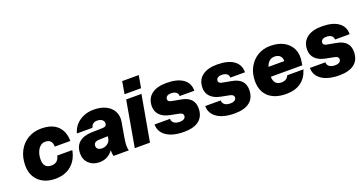

<svg xmlns="http://www.w3.org/2000/svg" viewBox="-36 -1322 3737 1970"><g transform="rotate(-20 1832.5 -337.0)"><path d="M76 -215Q76 -306 112.5 -374.5Q149 -443 212.5 -480.5Q276 -518 356 -518Q475 -518 536 -458.5Q597 -399 597 -296H427Q427 -377 350 -377Q320 -377 296 -356Q272 -335 258.5 -299.5Q245 -264 245 -219Q245 -125 330 -125Q403 -125 420 -201H584Q565 -98 496.5 -40.5Q428 17 323 17Q248 17 192.5 -11.5Q137 -40 106.5 -92Q76 -144 76 -215Z M1131 -144Q1122 -92 1121 -58Q1120 -24 1128 0H961Q953 -27 954 -65Q900 12 806 12Q736 12 691.5 -30Q647 -72 647 -138Q647 -218 695.5 -259.5Q744 -301 832 -304L954 -307Q974 -308 983.5 -314Q993 -320 996 -331L997 -337Q1002 -363 981.5 -380.5Q961 -398 926 -398Q871 -398 857 -345H687Q700 -397 734.5 -435Q769 -473 819 -494.5Q869 -516 930 -516Q1008 -516 1063 -488.5Q1118 -461 1143.5 -412Q1169 -363 1158 -300ZM819 -159Q819 -137 835.5 -125Q852 -113 879 -113Q911 -113 937 -131.5Q963 -150 971 -183L975 -210L879 -207Q819 -205 819 -159Z M1307 -691H1488L1464 -556H1284ZM1281 -500H1448L1359 0H1193Z M1746 -176 1649 -195Q1579 -209 1541.5 -247Q1504 -285 1504 -343Q1504 -426 1561.5 -472Q1619 -518 1725 -518Q1843 -518 1906.5 -473Q1970 -428 1969 -345H1809Q1809 -372 1789 -387Q1769 -402 1734 -402Q1705 -402 1689.5 -390Q1674 -378 1674 -358Q1674 -333 1709 -326L1815 -306Q1949 -281 1949 -162Q1949 -75 1892.5 -29.5Q1836 16 1727 16Q1605 16 1536 -31Q1467 -78 1467 -159H1636Q1636 -129 1658.5 -112.5Q1681 -96 1720 -96Q1751 -96 1768 -108Q1785 -120 1785 -140Q1785 -167 1746 -176Z M2299 -176 2202 -195Q2132 -209 2094.5 -247Q2057 -285 2057 -343Q2057 -426 2114.5 -472Q2172 -518 2278 -518Q2396 -518 2459.5 -473Q2523 -428 2522 -345H2362Q2362 -372 2342 -387Q2322 -402 2287 -402Q2258 -402 2242.5 -390Q2227 -378 2227 -358Q2227 -333 2262 -326L2368 -306Q2502 -281 2502 -162Q2502 -75 2445.5 -29.5Q2389 16 2280 16Q2158 16 2089 -31Q2020 -78 2020 -159H2189Q2189 -129 2211.5 -112.5Q2234 -96 2273 -96Q2304 -96 2321 -108Q2338 -120 2338 -140Q2338 -167 2299 -176Z M2587 -224Q2587 -307 2621.5 -371.5Q2656 -436 2716.5 -473.5Q2777 -511 2857 -511Q2944 -511 3004.5 -477Q3065 -443 3092 -383Q3119 -323 3104 -244L3099 -211H2755Q2758 -119 2840 -119Q2898 -119 2919 -168H3096Q3041 9 2846 9Q2723 9 2655 -52Q2587 -113 2587 -224ZM2861 -393Q2794 -393 2768 -315H2940Q2942 -351 2920.5 -372Q2899 -393 2861 -393Z M3442 -176 3345 -195Q3275 -209 3237.5 -247Q3200 -285 3200 -343Q3200 -426 3257.5 -472Q3315 -518 3421 -518Q3539 -518 3602.5 -473Q3666 -428 3665 -345H3505Q3505 -372 3485 -387Q3465 -402 3430 -402Q3401 -402 3385.5 -390Q3370 -378 3370 -358Q3370 -333 3405 -326L3511 -306Q3645 -281 3645 -162Q3645 -75 3588.5 -29.5Q3532 16 3423 16Q3301 16 3232 -31Q3163 -78 3163 -159H3332Q3332 -129 3354.5 -112.5Q3377 -96 3416 -96Q3447 -96 3464 -108Q3481 -120 3481 -140Q3481 -167 3442 -176Z"/></g></svg>

Font: Overused Grotesk ExtraBold
Style: Italic
Weight: 800
Italic angle: -10°
Version: Version 0.003